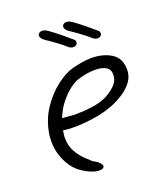

<svg xmlns="http://www.w3.org/2000/svg" viewBox="-113 -607 644 743"><g transform="rotate(-20 209.0 -235.0)"><path d="M169 57Q161 57 150 54Q89 34 61 -12.5Q33 -59 33 -111Q33 -119 33.5 -126.5Q34 -134 35 -141Q44 -198 73.5 -242Q103 -286 140.5 -314.5Q178 -343 209 -351Q229 -356 249 -359.5Q269 -363 288 -363Q336 -363 370 -342Q404 -321 404 -273Q404 -246 387.5 -224Q371 -202 346.5 -186.5Q322 -171 299 -162Q264 -148 219.5 -141Q175 -134 136 -134Q111 -134 90 -137V-136Q90 -132 89 -128.5Q88 -125 88 -121Q87 -117 87 -113.5Q87 -110 87 -107Q87 -76 99.5 -52.5Q112 -29 129 -12.5Q146 4 157 14Q175 23 182.5 31.5Q190 40 190 45Q190 57 169 57ZM163 -179Q193 -179 226 -183.5Q259 -188 287 -201Q309 -212 328 -230.5Q347 -249 347 -275Q347 -295 331 -305Q315 -315 286 -315Q253 -315 214 -303Q200 -299 179.5 -284Q159 -269 138 -243.5Q117 -218 103 -183Q115 -182 130.5 -180.5Q146 -179 163 -179ZM256 -441Q256 -434 251 -430Q246 -426 239 -426Q227 -426 217 -436Q205 -447 182.5 -463.5Q160 -480 143 -491Q128 -502 128 -512Q128 -519 133 -523Q138 -527 145 -527Q152 -527 157.5 -524.5Q163 -522 166 -520Q189 -504 212 -485Q235 -466 250 -453Q256 -449 256 -441ZM356 -441Q356 -434 351 -430Q346 -426 339 -426Q327 -426 317 -436Q305 -447 282.5 -463.5Q260 -480 243 -491Q228 -502 228 -512Q228 -519 233 -523Q238 -527 245 -527Q252 -527 257.5 -524.5Q263 -522 266 -520Q289 -504 312 -485Q335 -466 350 -453Q356 -449 356 -441Z"/></g></svg>

Font: Grape Nuts
Style: Regular
Weight: 400
Designer: Robert E. Leuschke
Foundry: Robert E. Leuschke
Version: Version 1.010; ttfautohint (v1.8.3)